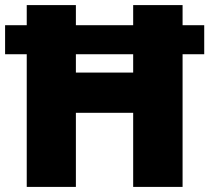

<svg xmlns="http://www.w3.org/2000/svg" viewBox="-20 -734 822 754"><path d="M85 0H278V-291H503V0H697V-521H782V-635H697V-714H503V-635H278V-714H85V-635H0V-521H85ZM278 -449V-521H503V-449Z"/></svg>

Font: Noto Sans Kannada Black
Style: Regular
Weight: 900
Designer: Jelle Bosma - Monotype Design Team
Foundry: Monotype Imaging Inc.
Version: Version 2.005